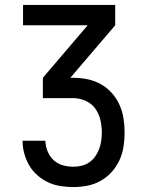

<svg xmlns="http://www.w3.org/2000/svg" viewBox="-20 -755 588 775"><path d="M276 0Q250 0 224 -4Q198 -8 174.5 -19Q151 -30 131 -47.5Q111 -65 98 -87.5Q85 -110 78 -135.5Q71 -161 71 -187H163Q164 -165 172 -144.5Q180 -124 196 -109Q212 -94 233 -88Q254 -82 276 -82Q293 -82 309.5 -86Q326 -90 340 -99.5Q354 -109 364 -123Q374 -137 380 -153Q386 -169 388.5 -186Q391 -203 391 -220Q391 -246 385 -271.5Q379 -297 364 -317.5Q349 -338 324.5 -348.5Q300 -359 274 -359H153V-441L334 -653H73V-735H445V-653L264 -441H274Q303 -441 331.5 -435.5Q360 -430 385.5 -416Q411 -402 430.5 -380.5Q450 -359 462 -332.5Q474 -306 478.5 -277Q483 -248 483 -220Q483 -191 478.5 -162.5Q474 -134 462 -108Q450 -82 430.5 -60.5Q411 -39 386 -25Q361 -11 333 -5.5Q305 0 276 0Z"/></svg>

Font: Iosevka Semi-Condensed Medium
Style: Regular
Weight: 500
Monospace: yes
Designer: Belleve Invis
Foundry: Belleve Invis
Version: Version 27.3.5